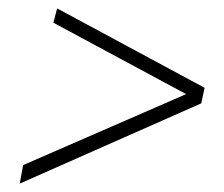

<svg xmlns="http://www.w3.org/2000/svg" viewBox="-20 -479 532 457"><path d="M27 -42 35 -86 423 -255 107 -425 116 -459 467 -270 459 -233Z"/></svg>

Font: HK Venetian
Style: Italic
Weight: 400
Italic angle: -12°
Version: Version 1.000;PS 001.000;hotconv 1.0.88;makeotf.lib2.5.64775